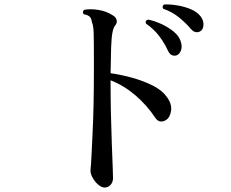

<svg xmlns="http://www.w3.org/2000/svg" viewBox="-20 -803 1040 863"><path d="M450 40Q437 40 421.5 27Q406 14 395.5 -5.5Q385 -25 387 -42Q389 -57 391 -99Q393 -141 396 -201.5Q399 -262 400.5 -332.5Q402 -403 402 -476Q402 -493 402 -508.5Q402 -524 402 -538Q402 -619 401 -654Q400 -689 393 -704Q391 -721 382.5 -728.5Q374 -736 356 -739Q348 -751 359 -759Q386 -764 422 -758.5Q458 -753 487 -734Q500 -727 504 -714Q508 -701 498 -689Q490 -680 485.5 -657Q481 -634 479.5 -590.5Q478 -547 477 -474Q526 -467 576 -453Q626 -439 667.5 -418Q709 -397 730 -367Q753 -336 749 -306Q745 -276 727 -264Q715 -256 702 -257Q689 -258 679 -272Q640 -331 587.5 -375.5Q535 -420 477 -442V-433Q477 -366 478.5 -294Q480 -222 482.5 -159Q485 -96 486.5 -53.5Q488 -11 488 -3Q488 16 477 28Q466 40 450 40ZM773 -554Q763 -551 753 -555Q743 -559 735 -575Q719 -610 695 -641.5Q671 -673 636 -697Q631 -711 646 -715Q675 -709 705.5 -695Q736 -681 760 -661.5Q784 -642 792 -618Q800 -594 793.5 -576.5Q787 -559 773 -554ZM881 -663Q872 -657 860.5 -658.5Q849 -660 838 -673Q813 -702 783 -726Q753 -750 713 -764Q710 -769 711.5 -775Q713 -781 718 -783Q746 -784 778.5 -778.5Q811 -773 839 -761Q867 -749 882 -729Q896 -710 894.5 -690Q893 -670 881 -663Z"/></svg>

Font: Zen Old Mincho SemiBold
Style: Regular
Weight: 600
Version: Version 1.500